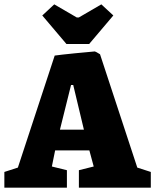

<svg xmlns="http://www.w3.org/2000/svg" viewBox="-26 -861 712 881"><path d="M-6 -72 56 -92 225 -606Q253 -610 318 -616.5Q383 -623 409 -625Q412 -625 433 -612L604 -92L666 -72V0H336V-80L404 -97L384 -171H227L212 -97L281 -80V0H-6ZM359 -266 310 -471H300L249 -266ZM168 -790 223 -841 326 -781H336L439 -841L494 -790L383 -659H279Z"/></svg>

Font: Grenze Black
Style: Regular
Weight: 900
Designer: Renata Polastri
Foundry: Omnibus-Type
Version: Version 1.002; ttfautohint (v1.8)